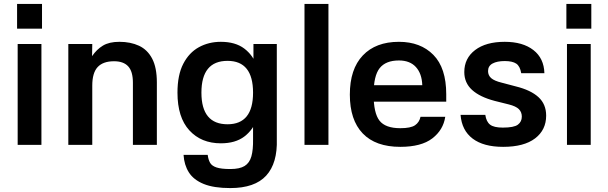

<svg xmlns="http://www.w3.org/2000/svg" viewBox="-20 -738 3098 978"><path d="M191 -514V0H70V-514ZM67 -718H194V-592H67Z M450 0H328V-514H450L449 -452Q472 -486 504 -505.5Q536 -525 588 -525Q645 -525 688 -505Q731 -485 755 -439.5Q779 -394 779 -318V0H657V-317Q657 -374 633 -400Q609 -426 561 -426Q505 -426 477.5 -396.5Q450 -367 450 -302Z M1105 -8Q1005 -8 944.5 -74Q884 -140 884 -266Q884 -356 913.5 -413Q943 -470 993 -497.5Q1043 -525 1105 -525Q1179 -525 1224.5 -490.5Q1270 -456 1290.5 -397Q1311 -338 1311 -266Q1311 -194 1290.5 -135.5Q1270 -77 1224.5 -42.5Q1179 -8 1105 -8ZM1139 -105Q1269 -105 1269 -266Q1269 -428 1139 -428Q1006 -428 1006 -266Q1006 -105 1139 -105ZM1271 -514H1390V-14H1269V-410L1271 -418ZM1390 -30Q1394 93 1336 156.5Q1278 220 1153 220Q1069 220 1017.5 199Q966 178 942 140Q918 102 915 51H1038Q1041 75 1050 91Q1059 107 1083 115Q1107 123 1153 123Q1201 123 1226 107.5Q1251 92 1260.5 58.5Q1270 25 1269 -30Z M1653 0H1531V-718H1653Z M1831 -304H2131Q2129 -363 2098.5 -396.5Q2068 -430 2012 -430Q1945 -430 1914 -391Q1883 -352 1883 -258Q1883 -162 1913 -123.5Q1943 -85 2019 -85Q2072 -85 2094 -100Q2116 -115 2122 -143H2248Q2238 -76 2182 -33Q2126 10 2019 10Q1893 10 1827.5 -58.5Q1762 -127 1762 -256Q1762 -386 1828 -455.5Q1894 -525 2012 -525Q2122 -525 2187.5 -458.5Q2253 -392 2253 -258V-220H1830Z M2635 -365Q2629 -401 2609.5 -414Q2590 -427 2551 -427Q2512 -427 2489 -414.5Q2466 -402 2466 -376Q2466 -354 2482 -340Q2498 -326 2535 -317L2607 -298Q2684 -279 2723 -243Q2762 -207 2762 -149Q2762 -76 2705.5 -33Q2649 10 2543 10Q2443 10 2387.5 -32Q2332 -74 2326 -153H2452Q2457 -118 2476.5 -103Q2496 -88 2541 -88Q2598 -88 2618 -103Q2638 -118 2638 -144Q2638 -167 2623 -182Q2608 -197 2572 -206L2500 -224Q2424 -244 2384.5 -280Q2345 -316 2345 -371Q2345 -441 2400 -483Q2455 -525 2551 -525Q2643 -525 2697 -483Q2751 -441 2753 -365Z M2989 -514V0H2868V-514ZM2865 -718H2992V-592H2865Z"/></svg>

Font: 42dot Sans
Style: Bold
Weight: 700
Designer: 42dot
Version: Version 1.000